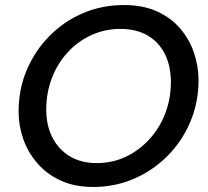

<svg xmlns="http://www.w3.org/2000/svg" viewBox="-20 -732 827 764"><path d="M351 12Q277 12 221.5 -13.5Q166 -39 128.5 -82.5Q91 -126 72.5 -179Q54 -232 54 -288Q54 -377 86.5 -453.5Q119 -530 176.5 -588.5Q234 -647 310 -679.5Q386 -712 473 -712Q549 -712 605 -686.5Q661 -661 697.5 -618Q734 -575 752 -521.5Q770 -468 770 -413Q770 -324 737 -246.5Q704 -169 646 -111Q588 -53 512.5 -20.5Q437 12 351 12ZM365 -83Q427 -83 480 -108Q533 -133 574 -177.5Q615 -222 637.5 -280.5Q660 -339 660 -406Q660 -469 636 -517Q612 -565 567 -591Q522 -617 459 -617Q398 -617 344 -592.5Q290 -568 249.5 -524Q209 -480 186.5 -421.5Q164 -363 164 -296Q164 -233 188.5 -185Q213 -137 258 -110Q303 -83 365 -83Z"/></svg>

Font: Rethink Sans Medium
Style: Italic
Weight: 500
Italic angle: -10°
Designer: The Rethink Sans project authors (Hans Thiessen). DM Sans designed by Colophon Foundry.
Foundry: Rethink Communications LLC
Version: Version 1.001